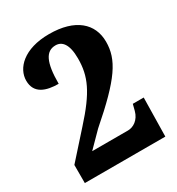

<svg xmlns="http://www.w3.org/2000/svg" viewBox="-173 -835 874 946"><g transform="rotate(-30 264.0 -362.0)"><path d="M33 0H491L495 -220H433L424 -185C412 -139 377 -118 347 -118H143L224 -200C420 -370 472 -450 472 -551C472 -654 396 -724 247 -724C103 -724 35 -651 35 -581C35 -507 97 -488 166 -488C166 -611 192 -660 247 -660C283 -660 311 -631 311 -549C311 -448 279 -376 161 -246L33 -103Z"/></g></svg>

Font: Noto Serif Georgian SemiCondensed ExtraBold
Style: Regular
Weight: 800
Width: 4
Designer: Monotype Design Team, Akaki Razmadze
Foundry: Google LLC
Version: Version 2.003